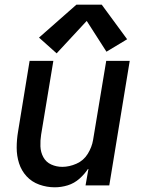

<svg xmlns="http://www.w3.org/2000/svg" viewBox="-20 -789 616 817"><path d="M213 8Q241 8 268.5 -0.5Q296 -9 318.5 -29Q341 -49 357 -74L344 0H445L532 -530H432L376 -193Q371 -163 353.5 -134.5Q336 -106 305.5 -92.5Q275 -79 245 -79Q220 -79 198 -89Q176 -99 164.5 -120Q153 -141 152 -166Q151 -191 155 -216L207 -530H106L57 -230Q51 -195 51 -160.5Q51 -126 61 -94.5Q71 -63 93 -39Q115 -15 147 -3.5Q179 8 213 8ZM221 -562 349 -700 433 -569 521 -622 413 -769H305L146 -629Z"/></svg>

Font: Iosevka Sparkle Medium Oblique
Style: Regular
Weight: 500
Italic angle: -9°
Designer: Belleve Invis
Foundry: Belleve Invis
Version: Version 4.5.0; ttfautohint (v1.8.3)